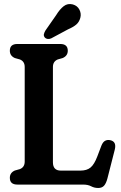

<svg xmlns="http://www.w3.org/2000/svg" viewBox="-20 -919 600 956"><path d="M292 -630 267.5 -623Q243.5 -613 243.5 -585.5V-111Q243.5 -69.5 283 -69.5H380Q412.5 -69.5 431 -85Q449.5 -100.5 464.5 -140L485 -194Q492.5 -212.5 503.8 -218.2Q515 -224 529 -221Q561.5 -214 551.5 -174L515 -31Q508.5 -6 498.2 5.5Q488 17 469 17Q449.5 17 433.8 8.5Q418 0 393 0H66.5Q29 0 29 -33.5Q29 -59 54 -70L79 -77Q103 -86.5 103 -114.5V-585.5Q103 -613.5 79 -623L54 -630Q29 -641 29 -666.5Q29 -700 66.5 -700H280Q317.5 -700 317.5 -666.5Q317.5 -641 292 -630ZM259.5 -843.5Q277.5 -873 297.2 -888.2Q317 -903.5 342.5 -897Q365.5 -890.5 375.5 -870.8Q385.5 -851 380 -830.5Q374.5 -809.5 360 -797Q345.5 -784.5 318 -772.5L235 -728Q226.5 -724 217.2 -725.2Q208 -726.5 202.5 -733Q196.5 -741 198.8 -749.8Q201 -758.5 206.5 -767.5Z"/></svg>

Font: Fraunces 144pt SuperSoft SemiBold
Style: Regular
Weight: 600
Version: Version 1.000;[b76b70a41]